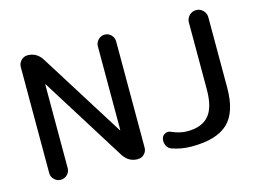

<svg xmlns="http://www.w3.org/2000/svg" viewBox="-99 -904 1452 1088"><g transform="rotate(-15 627.0 -360.0)"><path d="M641.6 -675.8V-53.7Q641.6 -31.2 626 -15.6Q610.4 0 587.9 0Q535.2 0 504.9 -45.9L193.4 -543.9Q193.4 -544.9 191.4 -544.9Q190.4 -544.9 190.4 -543.9V-53.7Q190.4 -31.2 174.3 -15.6Q158.2 0 136.2 0Q114.3 0 98.1 -16.1Q82 -32.2 82 -53.7V-675.8Q82 -698.2 98.1 -714.4Q114.3 -730.5 135.7 -730.5Q188.5 -730.5 218.8 -683.6L531.2 -185.5Q531.2 -184.6 533.2 -184.6Q534.2 -184.6 534.2 -185.5V-675.8Q534.2 -698.2 550.3 -714.4Q566.4 -730.5 588.4 -730.5Q610.4 -730.5 626 -714.4Q641.6 -698.2 641.6 -675.8ZM1125 -730.5Q1148.4 -730.5 1165 -713.4Q1181.6 -696.3 1181.6 -672.9V-259.8Q1181.6 -116.2 1114.7 -53.2Q1047.9 9.8 902.3 9.8Q841.8 9.8 786.1 -9.8Q767.6 -16.6 758.8 -35.6Q750 -54.7 754.9 -76.2Q758.8 -93.8 776.4 -101.6Q793.9 -109.4 810.5 -100.6Q859.4 -79.1 902.3 -80.1Q985.4 -80.1 1026.4 -127.4Q1067.4 -174.8 1067.4 -280.3V-672.9Q1067.4 -696.3 1084 -713.4Q1100.6 -730.5 1124 -730.5Z"/></g></svg>

Font: Rounded Mgen+ 2p medium
Style: Regular
Weight: 500
Designer: [Source Han Sans]
Ryoko NISHIZUKA  (kana & ideographs); Paul D. Hunt (Latin, Greek & Cyrillic); Wenlong ZHANG  (bopomofo
Version: Version 1.059.20150602